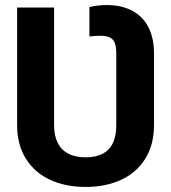

<svg xmlns="http://www.w3.org/2000/svg" viewBox="-20 -737 682 767"><path d="M48.4 -237.3V-707H196.1V-237.3Q196.1 -195.5 210.2 -166.9Q224.4 -138.2 252.5 -123.3Q280.6 -108.5 321.9 -108.5Q363.7 -108.5 391 -123.3Q418.4 -138.2 431.4 -166.6Q444.5 -195 444.5 -237.3V-523.3Q444.5 -551.2 438.2 -566.2Q431.9 -581.3 418.1 -587.7Q404.3 -594.1 379.4 -594.1Q356 -594.1 337.2 -591.1V-709Q372.1 -716.8 407.3 -716.8Q465.2 -716.8 507.6 -694.5Q550 -672.2 572.6 -628.8Q595.2 -585.4 595.2 -523.3V-237.3Q595.2 -159.4 560.7 -103.6Q526.3 -47.8 464.5 -19Q402.7 9.8 321.9 9.8Q241.4 9.8 179.5 -19Q117.7 -47.8 83.1 -103.6Q48.4 -159.4 48.4 -237.3Z"/></svg>

Font: WEMIX Pretendard Variable
Style: Regular
Weight: 400
Designer: Base glyphs from Inter by Rasmus Andersson; Hangeul glyphs from Noto Sans CJK(Source Han Sans) by Jang Soo-young and Kan
Foundry: Kil Hyung-jin
Version: Version 1.000;Glyphs 3.2 (3208)